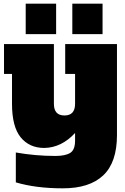

<svg xmlns="http://www.w3.org/2000/svg" viewBox="-20 -798 688 1054"><path d="M45.9 -228V-392.1H2V-556.2H275.9V-228Q275.9 -164.1 334 -164.1Q392.1 -164.1 392.1 -228V-392.1H337.9V-556.2H622.1V-56.2Q622.1 93.8 546.4 165Q470.7 236.3 323.7 235.8Q176.8 235.8 66.9 203.1V39.1Q174.3 58.1 284.2 58.1Q338.4 58.1 365.2 41.5Q392.1 24.9 392.1 -25.9V-67.9Q317.4 12.7 223.1 14.2Q141.1 14.2 93.3 -44.4Q45.9 -103 45.9 -228ZM377 -777.8H543V-610.8H377ZM121.1 -777.8H288.1V-610.8H121.1Z"/></svg>

Font: AlfaSlabOne-Regular
Style: Regular
Weight: 400
Designer: JM Sole
Foundry: JM Sole
Version: Version 1.001